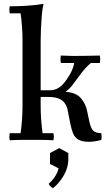

<svg xmlns="http://www.w3.org/2000/svg" viewBox="-20 -733 579 1006"><path d="M31 2Q27 -17 31 -35H88Q93 -73 95.5 -108Q98 -143 98 -180V-520Q98 -592 88 -663H31Q27 -682 31 -700Q66 -700 114 -702.5Q162 -705 208 -713Q202 -688 199 -652.5Q196 -617 194.5 -581Q193 -545 193 -520V-180Q193 -143 195.5 -108Q198 -73 203 -35H260Q264 -17 260 2Q229 0 202 0Q175 0 146 0Q117 0 89.5 0Q62 0 31 2ZM447 10Q410 10 390.5 -1.5Q371 -13 362.5 -35Q354 -57 348 -87L335 -153Q332 -171 322.5 -187.5Q313 -204 292.5 -214.5Q272 -225 232 -225H193V-260H242Q268 -260 289 -274Q310 -288 329 -316Q349 -345 357.5 -365.5Q366 -386 369 -403H299Q295 -423 299 -442Q327 -441 339.5 -440.5Q352 -440 359.5 -440Q367 -440 380 -440Q400 -440 430.5 -440.5Q461 -441 503 -442Q507 -423 503 -403H456Q428 -379 405.5 -349Q383 -319 363.5 -292.5Q344 -266 323 -252Q379 -248 404 -218.5Q429 -189 436 -153L448 -97Q456 -60 468.5 -48Q481 -36 511 -35Q514 -18 511 0Q498 4 480 7Q462 10 447 10ZM290 43 338 69V100Q338 129 328 156Q318 183 300.5 207.5Q283 232 258 253Q250 249 244.5 243.5Q239 238 235 230Q257 210 269.5 190Q282 170 287 149L242 126V69Z"/></svg>

Font: Poltawski Nowy
Style: Regular
Weight: 400
Designer: Adam Pótawski, Mateusz Machalski, Borys Kosmynka, Ania Wieluska
Foundry: Capitalics.wtf
Version: Version 1.001;gftools[0.9.25]